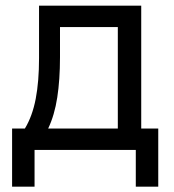

<svg xmlns="http://www.w3.org/2000/svg" viewBox="-20 -538 626 689"><path d="M23.4 131.8V-76.7H69.3Q96.2 -121.1 108.2 -183.6Q120.1 -246.1 120.1 -329.1V-517.6H486.8V-76.7H547.9V131.8H467.3V0H104V131.8ZM402.8 -76.7V-440.9H195.3V-332.5Q195.3 -252 185.5 -188.5Q175.8 -125 152.8 -76.7Z"/></svg>

Font: Cascadia Code NF SemiLight
Style: Regular
Weight: 350
Monospace: yes
Designer: Aaron Bell
Foundry: Saja Typeworks
Version: Version 2404.023; ttfautohint (v1.8.4)